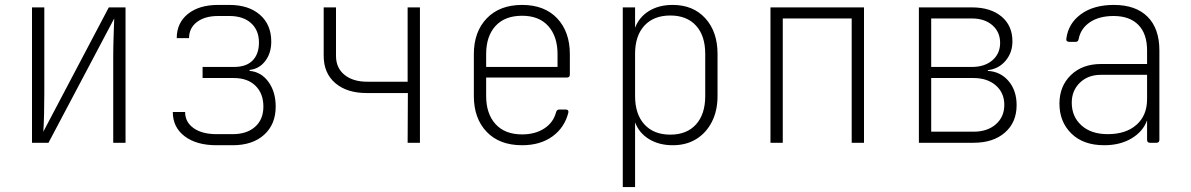

<svg xmlns="http://www.w3.org/2000/svg" viewBox="-20 -580 4840 780"><path d="M110 0V-550H160V-200Q160 -162 159 -117.5Q158 -73 156 -45L422 -550H490V0H440V-350Q440 -388 441.5 -432.5Q443 -477 444 -505L177 0Z M860 10Q778 10 730 -26.5Q682 -63 682 -125H732Q732 -84 766.5 -59.5Q801 -35 860 -35H925Q983 -35 1016.5 -65Q1050 -95 1050 -147Q1050 -200 1018 -231.5Q986 -263 930 -263H803V-308H930Q981 -308 1006.5 -334.5Q1032 -361 1032 -407Q1032 -457 1000 -486Q968 -515 912 -515H866Q812 -515 780 -490.5Q748 -466 748 -425H698Q698 -487 743.5 -523.5Q789 -560 866 -560H912Q990 -560 1036 -520Q1082 -480 1082 -411Q1082 -364 1057.5 -332Q1033 -300 994 -296V-292Q1041 -288 1070.5 -247.5Q1100 -207 1100 -147Q1100 -75 1053 -32.5Q1006 10 925 10Z M1636 0 1637 -202H1470Q1389 -202 1342 -242.5Q1295 -283 1295 -353V-550H1345V-353Q1345 -304 1379.5 -276Q1414 -248 1472 -248H1636V-550H1686V0Z M2101 10Q2009 10 1957 -44.5Q1905 -99 1905 -190V-360Q1905 -451 1957.5 -505.5Q2010 -560 2101 -560Q2192 -560 2243.5 -505.5Q2295 -451 2295 -360V-277Q2295 -265 2283 -265H1955V-190Q1955 -118 1993 -76Q2031 -34 2101 -34Q2154 -34 2191 -58Q2228 -82 2239 -124Q2242 -135 2252 -135H2278Q2291 -135 2289 -123Q2274 -62 2224.5 -26Q2175 10 2101 10ZM1955 -308H2245V-360Q2245 -432 2207.5 -474Q2170 -516 2101 -516Q2031 -516 1993 -474.5Q1955 -433 1955 -360Z M2510 180V-550H2560V-467Q2576 -510 2616 -535Q2656 -560 2713 -560Q2796 -560 2845.5 -505.5Q2895 -451 2895 -361V-190Q2895 -130 2872 -85Q2849 -40 2808.5 -15Q2768 10 2713 10Q2657 10 2616.5 -15Q2576 -40 2560 -83V180ZM2703 -33Q2770 -33 2807.5 -74.5Q2845 -116 2845 -190V-361Q2845 -435 2807.5 -476Q2770 -517 2703 -517Q2636 -517 2598 -476Q2560 -435 2560 -361V-190Q2560 -116 2598 -74.5Q2636 -33 2703 -33Z M3110 0V-550H3490V0H3440V-505H3160V0Z M3713 0V-550H3928Q4004 -550 4048.5 -513Q4093 -476 4093 -412Q4093 -366 4065 -333Q4037 -300 3993 -295V-292Q4045 -289 4077.5 -250.5Q4110 -212 4110 -153Q4110 -83 4062.5 -41.5Q4015 0 3935 0ZM3763 -308H3928Q3980 -308 4011.5 -335Q4043 -362 4043 -406Q4043 -450 4011.5 -477.5Q3980 -505 3928 -505H3763ZM3763 -45H3935Q3991 -45 4025.5 -75Q4060 -105 4060 -154Q4060 -203 4025.5 -233Q3991 -263 3935 -263H3763Z M4466 10Q4381 10 4332.5 -37.5Q4284 -85 4284 -159Q4284 -230 4330.5 -275Q4377 -320 4453 -320H4640V-375Q4640 -443 4604.5 -479Q4569 -515 4504 -515Q4445 -515 4407.5 -489.5Q4370 -464 4362 -421Q4360 -410 4350 -410H4324Q4310 -410 4312 -423Q4320 -485 4371.5 -522.5Q4423 -560 4505 -560Q4594 -560 4642 -512Q4690 -464 4690 -375V-12Q4690 0 4678 0H4652Q4640 0 4640 -12V-91Q4623 -45 4576.5 -17.5Q4530 10 4466 10ZM4480 -35Q4554 -35 4597 -73Q4640 -111 4640 -177V-276H4452Q4400 -276 4367 -244Q4334 -212 4334 -163Q4334 -106 4373.5 -70.5Q4413 -35 4480 -35Z"/></svg>

Font: Pitagon Sans Mono Thin
Style: Regular
Weight: 100
Monospace: yes
Designer: Travis Tran
Foundry: Pitagon
Version: Version 1.001; ttfautohint (v1.8.4.7-5d5b);gftools[0.9.26]